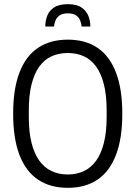

<svg xmlns="http://www.w3.org/2000/svg" viewBox="-20 -888 649 920"><path d="M305 12Q221 12 162.5 -27Q104 -66 73.5 -145Q43 -224 43 -343Q43 -462 73.5 -541Q104 -620 162.5 -659Q221 -698 305 -698Q389 -698 447 -659Q505 -620 535.5 -541Q566 -462 566 -343Q566 -224 535.5 -145Q505 -66 447 -27Q389 12 305 12ZM305 -52Q348 -52 382.5 -68.5Q417 -85 441 -118.5Q465 -152 478 -204Q491 -256 491 -327V-359Q491 -431 478 -483Q465 -535 441 -568.5Q417 -602 382.5 -618Q348 -634 305 -634Q261 -634 226.5 -618Q192 -602 168 -568.5Q144 -535 131 -483Q118 -431 118 -359V-327Q118 -256 131 -204Q144 -152 168 -118.5Q192 -85 226.5 -68.5Q261 -52 305 -52ZM197 -761Q197 -787 206 -811.5Q215 -836 238.5 -852Q262 -868 305 -868Q347 -868 370.5 -852Q394 -836 403.5 -811.5Q413 -787 413 -761H371Q370 -773 365 -787.5Q360 -802 346.5 -813Q333 -824 305 -824Q278 -824 264 -813Q250 -802 245 -787.5Q240 -773 239 -761Z"/></svg>

Font: Archivo Condensed Light
Style: Regular
Weight: 300
Width: 3
Designer: Hector Gatti
Foundry: Omnibus-Type
Version: Version 2.001